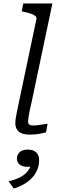

<svg xmlns="http://www.w3.org/2000/svg" viewBox="-20 -778 356 1114"><path d="M191 -666Q194 -678 185 -685.5Q176 -693 158.5 -699Q141 -705 115 -710L106 -712L115 -758H284L165 -193Q157 -159 152 -135Q147 -111 145 -96.5Q143 -82 143 -73Q143 -61 150 -55.5Q157 -50 170 -50Q187 -50 202 -52Q217 -54 231 -56.5Q245 -59 256 -60L247 -10Q234 -7 218.5 -3.5Q203 0 186 1.5Q169 3 151 3Q126 3 107.5 -4Q89 -11 79 -26Q69 -41 69 -62Q69 -77 71.5 -94Q74 -111 80 -138Q86 -165 94 -205ZM60 316 30 274Q67 265 93.5 252Q120 239 136.5 220.5Q153 202 159 177Q160 173 163 171Q166 169 169.5 170Q173 171 175 176Q170 182 161 186Q152 190 140 190Q111 190 94.5 177Q78 164 78 142Q78 120 94 105Q110 90 140 90Q174 90 190.5 106.5Q207 123 207 151Q207 187 191 218.5Q175 250 142.5 275Q110 300 60 316Z"/></svg>

Font: Roboto Serif Light
Style: Italic
Weight: 300
Italic angle: -10°
Version: Version 1.007